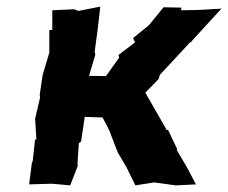

<svg xmlns="http://www.w3.org/2000/svg" viewBox="-20 -554 689 580"><path d="M290 -199C298 -182 309 -166 315 -147L336 -93L362 -49L389 6L446 -3L511 6L572 3L545 -48L514 -101L515 -104L488 -161L481 -163V-166L419 -274L457 -313L459 -315L463 -328C494 -361 524 -394 555 -427L557 -426L561 -432L649 -528L582 -524L527 -523L528 -531L474 -532L430 -478L382 -439L388 -426L338 -388L340 -380L300 -324L249 -325L268 -389L266 -398L275 -465L283 -534L217 -521L204 -526L138 -523V-464L129 -463V-395L109 -328L100 -268L101 -259L86 -195L90 -132L86 -133L79 -69L76 -60L68 3L137 1L192 6L215 -53L214 -58L218 -121L225 -127L236 -201Z"/></svg>

Font: Asimov Print
Style: DIt
Weight: 250
Width: 0
Designer: Google
Version: Version 2.000980: 2014